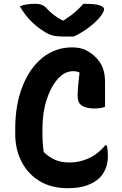

<svg xmlns="http://www.w3.org/2000/svg" viewBox="-20 -969 640 1009"><path d="M335 20Q251 20 189.5 -16.5Q128 -53 94 -118Q60 -183 60 -266V-292Q60 -417 97.5 -513.5Q135 -610 202.5 -665Q270 -720 360 -720Q401 -720 430 -706Q459 -692 483 -668Q511 -640 521.5 -608.5Q532 -577 532 -538V-408Q513 -399 475 -399Q434 -399 411 -413.5Q388 -428 388 -464Q388 -493 391 -521.5Q394 -550 398 -588Q382 -595 365 -595Q320 -595 283.5 -554Q247 -513 225 -444.5Q203 -376 203 -291V-273Q203 -213 210 -170Q236 -144 268.5 -129.5Q301 -115 346 -115Q399 -115 448 -138Q497 -161 534 -206H540Q544 -193 545.5 -179Q547 -165 547 -153Q547 -110 534.5 -81.5Q522 -53 505 -36Q479 -10 437.5 5Q396 20 335 20ZM367 -777H311Q280 -777 257.5 -782.5Q235 -788 206 -807Q169 -831 139.5 -861.5Q110 -892 84 -936Q102 -943 120.5 -946Q139 -949 164 -949Q188 -949 202 -942.5Q216 -936 226 -924Q242 -907 259.5 -893Q277 -879 307 -862H315Q354 -887 378.5 -909Q403 -931 418 -949H424Q480 -949 503.5 -941Q527 -933 527 -921Q527 -914 521 -902Q515 -890 501 -874Q476 -846 440.5 -820Q405 -794 367 -777Z"/></svg>

Font: Recursive Sn Csl St
Style: Bold
Weight: 700
Version: Version 1.079;hotconv 1.0.112;makeotfexe 2.5.65598; ttfautoh